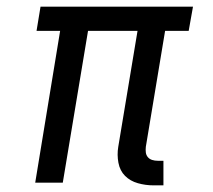

<svg xmlns="http://www.w3.org/2000/svg" viewBox="-20 -550 640 578"><path d="M442 8Q418 8 395 1.5Q372 -5 356.5 -20.5Q341 -36 336.5 -60Q332 -84 336 -108L394 -457H245L169 0H86L161 -457H90L102 -530H561L548 -457H477L419 -108Q418 -99 419 -91Q420 -83 425 -77Q430 -71 438 -68.5Q446 -66 455 -66H472V8Z"/></svg>

Font: Iosevka Curly Slab ExObl
Style: Regular
Weight: 400
Width: 7
Italic angle: -9°
Monospace: yes
Designer: Belleve Invis
Foundry: Belleve Invis
Version: Version 11.1.0; ttfautohint (v1.8.3)